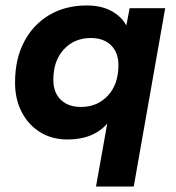

<svg xmlns="http://www.w3.org/2000/svg" viewBox="-20 -500 643 702"><path d="M331 182 372 -48Q321 10 227 10Q170 10 127 -16.5Q84 -43 59.5 -90Q35 -137 35 -198Q35 -284 68 -347Q101 -410 160 -445Q219 -480 297 -480Q350 -480 387 -460Q424 -440 442 -407L454 -470H584L469 182ZM276 -109Q336 -109 374.5 -150.5Q413 -192 413 -262Q413 -308 386 -334.5Q359 -361 312 -361Q252 -361 213.5 -319.5Q175 -278 175 -208Q175 -162 202 -135.5Q229 -109 276 -109Z"/></svg>

Font: Gantari
Style: Bold Italic
Weight: 700
Italic angle: -10°
Designer: Anugrah Pasau
Foundry: Lafontype
Version: Version 1.000; ttfautohint (v1.8.4.7-5d5b)